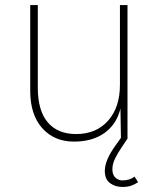

<svg xmlns="http://www.w3.org/2000/svg" viewBox="-20 -550 640 762"><path d="M274 12Q195 12 147.5 -41.5Q100 -95 100 -189V-530H130V-202Q130 -111 169.5 -64.5Q209 -18 282 -18Q362 -18 409 -71Q456 -124 456 -213V-530H486V0H460L458 -119Q443 -57 395 -22.5Q347 12 274 12ZM466 192Q438 192 417 177Q396 162 396 128Q396 86 438 28L460 -3L486 0L462 36Q447 58 436.5 79.5Q426 101 426 122Q426 144 438 155Q450 166 466 166Q481 166 493 162Q505 158 514 151L528 173Q515 182 500.5 187Q486 192 466 192Z"/></svg>

Font: Geist Mono Thin
Style: Regular
Weight: 100
Monospace: yes
Designer: Basement.studio, Andrés Briganti, Mateo Zaragoza
Foundry: Basement.studio, Vercel, Andrés Briganti, Guido Ferreyra, Mateo Zaragoza
Version: Version 1.500; ttfautohint (v1.8.4.7-5d5b)